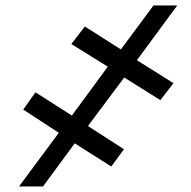

<svg xmlns="http://www.w3.org/2000/svg" viewBox="-20 -675 692 695"><path d="M429.7 -394.5 298.3 -218.8 428.7 -134.8 382.8 -72.3 250.5 -156.2 135.7 0H48.8L192.9 -194.3L64 -278.3L108.4 -340.8L240.2 -256.8L370.1 -433.6L238.3 -515.6L287.1 -579.1L417.5 -496.1L535.6 -655.3H621.6L475.6 -457L607.9 -374L560.5 -312.5Z"/></svg>

Font: Inter 17pt SemiBold
Style: Italic
Weight: 600
Italic angle: -9.3988°
Version: Version 4.001;git-66647c0bb